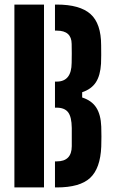

<svg xmlns="http://www.w3.org/2000/svg" viewBox="-20 -820 498 840"><path d="M43 0V-800H172.5V0ZM220.5 0V-114H228.5Q293.5 -114 294 -180Q294.5 -220 294 -260Q293.5 -308.5 278 -328.8Q262.5 -349 227.5 -349H220.5V-463H228Q293 -463 293.5 -545Q294.5 -586.5 293.5 -628Q293 -686 228.5 -686H220.5V-800H228.5Q329.5 -800 376 -758.5Q422.5 -717 422.5 -621.5Q423 -598 422.8 -579Q422.5 -560 422 -541.5Q419 -490 399.5 -460Q380 -430 339.5 -416.5V-393.5Q381.5 -380 401.2 -349.2Q421 -318.5 423 -266Q424.5 -222.5 423 -178.5Q419 -83 374.2 -41.5Q329.5 0 228.5 0Z"/></svg>

Font: Big Shoulders Stencil Display ExtraBold
Style: Regular
Weight: 800
Designer: Patric King
Foundry: XO Type Co
Version: Version 1.000